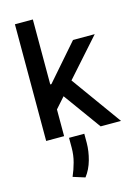

<svg xmlns="http://www.w3.org/2000/svg" viewBox="-145 -804 830 1156"><g transform="rotate(-15 270.0 -226.5)"><path d="M407 0 238.3 -233 179.3 -166.5V0H67.5V-727.3H179.3V-322.4H186.4L381 -545.5H516.3L308.9 -312.5L534.1 0ZM300.4 17.4V74.6Q300.1 125.7 285.2 179.5Q270.2 233.3 239.3 273.4L165.1 250Q182.2 210.9 193.7 168Q205.3 125 205.3 78.8V17.4Z"/></g></svg>

Font: Interface Medium
Style: Regular
Weight: 500
Designer: Rasmus Andersson
Foundry: rsms
Version: Version 1.8